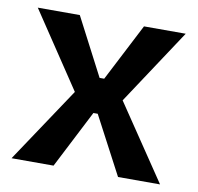

<svg xmlns="http://www.w3.org/2000/svg" viewBox="-64 -590 677 657"><g transform="rotate(10 274.0 -261.5)"><path d="M17 0 191 -261 16 -523H162L266 -323H282L385 -523H530L357 -261L533 0H387L281 -201H266L163 0Z"/></g></svg>

Font: Bricolage Grotesque SemiBold
Style: Regular
Weight: 600
Designer: Mathieu Triay
Foundry: Atelier Triay
Version: Version 1.000;gftools[0.9.30]